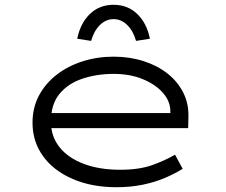

<svg xmlns="http://www.w3.org/2000/svg" viewBox="-20 -773 947 803"><path d="M467 10Q364 10 284 -24.5Q204 -59 160 -120Q116 -181 116 -259Q116 -323 143 -373.5Q170 -424 217 -460.5Q264 -497 325.5 -516.5Q387 -536 455 -536Q522 -536 580 -517.5Q638 -499 680.5 -465.5Q723 -432 746.5 -385.5Q770 -339 768 -282L767 -237H185L174 -300H710L693 -293L692 -317Q689 -355 658 -388.5Q627 -422 574.5 -443Q522 -464 455 -464Q385 -464 325 -444Q265 -424 229 -380.5Q193 -337 193 -264Q193 -203 228.5 -158Q264 -113 329.5 -88Q395 -63 483 -63Q561 -63 615 -82Q669 -101 712 -126L744 -67Q712 -47 670 -29Q628 -11 577 -0.5Q526 10 467 10ZM361 -602 303 -611Q316 -676 356 -714.5Q396 -753 455 -753Q514 -753 554 -714.5Q594 -676 607 -611L549 -602Q537 -644 512 -668.5Q487 -693 455 -693Q423 -693 398 -668.5Q373 -644 361 -602Z"/></svg>

Font: Lexend Zetta Light
Style: Regular
Weight: 300
Designer: Bonnie Shaver-Troup, Thomas Jockin
Foundry: Lexend
Version: Version 1.007